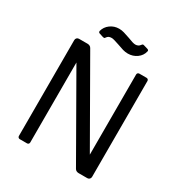

<svg xmlns="http://www.w3.org/2000/svg" viewBox="-199 -1006 1077 1145"><g transform="rotate(30 340.0 -433.5)"><path d="M90 -14V-674Q90 -683 96 -689Q102 -695 111 -695H170Q178 -695 185 -691.5Q192 -688 196 -681L512 -129V-681Q512 -687 516 -691Q520 -695 526 -695H576Q582 -695 586 -691Q590 -687 590 -681V-21Q590 -12 584 -6Q578 0 569 0H509Q501 0 494 -3.5Q487 -7 483 -14L168 -565V-14Q168 -8 164 -4Q160 0 154 0H104Q98 0 94 -4Q90 -8 90 -14ZM330 -783Q290 -797 278 -797Q265 -797 257.5 -793Q250 -789 244 -780Q241 -775 238.5 -774.5Q236 -774 230 -775L202 -784Q193 -787 194 -797Q202 -828 228.5 -847.5Q255 -867 289 -867Q306 -867 323 -862Q340 -857 366 -848Q403 -833 418 -833Q440 -833 451 -850Q455 -855 458 -856Q461 -857 467 -855L494 -847Q505 -843 502 -834Q495 -803 468 -783.5Q441 -764 406 -764Q389 -764 371.5 -769Q354 -774 330 -783Z"/></g></svg>

Font: Miriam Libre
Style: Regular
Weight: 400
Designer: Michal Sahar
Foundry: Hagilda
Version: Version 1.001